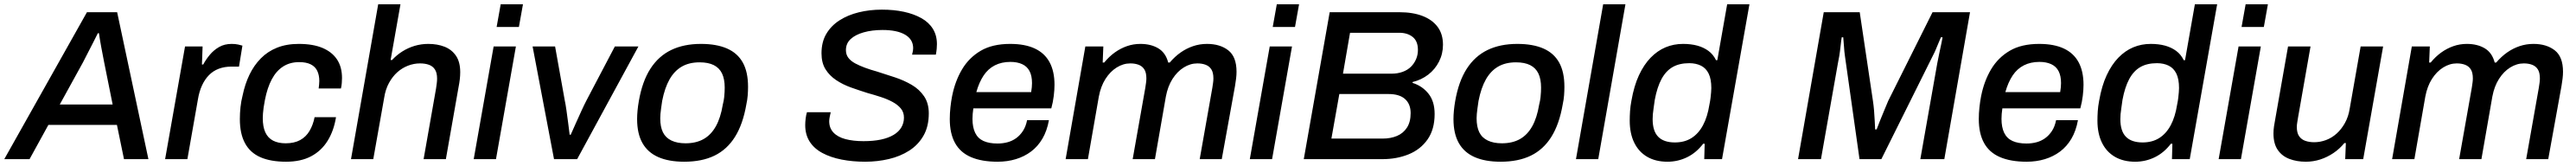

<svg xmlns="http://www.w3.org/2000/svg" viewBox="-55 -743 12029 775"><path d="M-35 0 351 -686H492L638 0H524L491 -160H171L83 0ZM224 -255H471L431 -454Q428 -470 424.5 -488Q421 -506 417.5 -524.5Q414 -543 411.5 -559Q409 -575 407 -588H402Q392 -568 378.5 -541.5Q365 -515 352.5 -491Q340 -467 332 -451Z M716 0 809 -526H891L888 -442H894Q907 -466 925 -487.5Q943 -509 968 -523.5Q993 -538 1027 -538Q1044 -538 1057.5 -535Q1071 -532 1077 -530L1061 -432H1025Q993 -432 966.5 -422Q940 -412 920.5 -392Q901 -372 888 -343.5Q875 -315 869 -278L820 0Z M1281 12Q1209 12 1161 -9Q1113 -30 1089 -74.5Q1065 -119 1065 -187Q1065 -215 1068 -243Q1071 -271 1078 -298Q1089 -351 1110 -394.5Q1131 -438 1163 -470.5Q1195 -503 1239 -520.5Q1283 -538 1340 -538Q1407 -538 1451.5 -519Q1496 -500 1519 -465Q1542 -430 1542 -379Q1542 -368 1541 -355.5Q1540 -343 1537 -330H1433Q1434 -339 1435 -347.5Q1436 -356 1436 -365Q1436 -392 1426.5 -412Q1417 -432 1396 -442.5Q1375 -453 1342 -453Q1299 -453 1267 -432.5Q1235 -412 1214 -372.5Q1193 -333 1182 -276Q1178 -256 1176 -241Q1174 -226 1173 -214Q1172 -202 1172 -192Q1172 -151 1184 -125Q1196 -99 1220 -86.5Q1244 -74 1279 -74Q1319 -74 1346.5 -89Q1374 -104 1390.5 -132Q1407 -160 1414 -196H1514Q1504 -133 1475 -86Q1446 -39 1398 -13.5Q1350 12 1281 12Z M1584 0 1711 -723H1815L1769 -463H1776Q1797 -486 1824 -503Q1851 -520 1881.5 -529Q1912 -538 1945 -538Q1987 -538 2020.5 -525Q2054 -512 2074 -483Q2094 -454 2094 -406Q2094 -390 2092 -372.5Q2090 -355 2086 -335L2027 0H1923L1981 -329Q1983 -342 1984.5 -354Q1986 -366 1986 -376Q1986 -403 1976 -418.5Q1966 -434 1948 -440.5Q1930 -447 1906 -447Q1878 -447 1850.5 -436.5Q1823 -426 1800.5 -406Q1778 -386 1761.5 -356Q1745 -326 1739 -287L1688 0Z M2264 -617 2283 -723H2387L2368 -617ZM2157 0 2250 -526H2354L2261 0Z M2532 0 2432 -526H2537L2582 -275Q2586 -257 2590 -228.5Q2594 -200 2598 -169.5Q2602 -139 2605 -114H2610Q2620 -137 2633.5 -167Q2647 -197 2660.5 -226.5Q2674 -256 2684 -275L2816 -526H2926L2640 0Z M3140 12Q3068 12 3019 -9.5Q2970 -31 2945 -75Q2920 -119 2920 -187Q2920 -206 2922 -227Q2924 -248 2928 -271Q2944 -363 2982 -422Q3020 -481 3079 -509.5Q3138 -538 3218 -538Q3291 -538 3340 -516.5Q3389 -495 3413.5 -451Q3438 -407 3438 -338Q3438 -319 3436.5 -298.5Q3435 -278 3430 -255Q3414 -163 3377 -104Q3340 -45 3281.5 -16.5Q3223 12 3140 12ZM3146 -74Q3195 -74 3230 -93.5Q3265 -113 3287.5 -153Q3310 -193 3320 -254Q3325 -274 3326.5 -288.5Q3328 -303 3328.5 -314Q3329 -325 3329 -334Q3329 -374 3316.5 -400Q3304 -426 3278 -439Q3252 -452 3212 -452Q3163 -452 3128.5 -432Q3094 -412 3071.5 -372.5Q3049 -333 3037 -272Q3034 -252 3032 -237Q3030 -222 3029 -211.5Q3028 -201 3028 -191Q3028 -151 3040.5 -125.5Q3053 -100 3080 -87Q3107 -74 3146 -74Z M3985 12Q3926 12 3875 2Q3824 -8 3785.5 -28.5Q3747 -49 3726 -81.5Q3705 -114 3705 -159Q3705 -173 3707 -189.5Q3709 -206 3713 -219H3824Q3822 -210 3819.5 -198Q3817 -186 3817 -177Q3817 -145 3837 -124Q3857 -103 3893 -93.5Q3929 -84 3977 -84Q4024 -84 4059 -91.5Q4094 -99 4118 -113.5Q4142 -128 4154 -148.5Q4166 -169 4166 -194Q4166 -219 4151.5 -236.5Q4137 -254 4113 -267Q4089 -280 4058.5 -290Q4028 -300 3995 -309Q3957 -321 3919 -334.5Q3881 -348 3849.5 -369Q3818 -390 3799.5 -420Q3781 -450 3781 -494Q3781 -547 3803.5 -585Q3826 -623 3865 -648Q3904 -673 3955 -685.5Q4006 -698 4063 -698Q4119 -698 4165.5 -688Q4212 -678 4247 -658.5Q4282 -639 4301 -608.5Q4320 -578 4320 -537Q4320 -528 4319 -516Q4318 -504 4315 -488H4204Q4207 -499 4208 -506Q4209 -513 4209 -518Q4209 -559 4171.5 -581Q4134 -603 4066 -603Q4017 -603 3978 -592Q3939 -581 3917 -560.5Q3895 -540 3895 -509Q3895 -488 3906.5 -473Q3918 -458 3938.5 -447Q3959 -436 3985 -426.5Q4011 -417 4040 -409Q4081 -396 4123.5 -382Q4166 -368 4202 -347Q4238 -326 4260 -293.5Q4282 -261 4282 -214Q4282 -153 4257.5 -110Q4233 -67 4191 -40Q4149 -13 4095.5 -0.5Q4042 12 3985 12Z M4603 12Q4529 12 4479 -9.5Q4429 -31 4404.5 -75.5Q4380 -120 4380 -187Q4380 -214 4383 -242Q4386 -270 4391 -295Q4405 -365 4437.5 -419.5Q4470 -474 4524.5 -506Q4579 -538 4662 -538Q4731 -538 4777 -516.5Q4823 -495 4846 -452.5Q4869 -410 4869 -347Q4869 -324 4865.5 -295Q4862 -266 4854 -237H4490Q4488 -223 4487 -211.5Q4486 -200 4486 -188Q4486 -149 4498.5 -123Q4511 -97 4537 -85Q4563 -73 4603 -73Q4628 -73 4650 -79Q4672 -85 4690 -98Q4708 -111 4721.5 -131.5Q4735 -152 4741 -182H4843Q4834 -132 4812.5 -95.5Q4791 -59 4759.5 -35.5Q4728 -12 4688.5 0Q4649 12 4603 12ZM4504 -313H4760Q4762 -325 4763 -335.5Q4764 -346 4764 -355Q4764 -389 4752.5 -411Q4741 -433 4718 -443.5Q4695 -454 4663 -454Q4622 -454 4590.5 -438Q4559 -422 4538 -390.5Q4517 -359 4504 -313Z M4921 0 5013 -526H5097L5094 -451H5101Q5124 -479 5150.5 -498Q5177 -517 5207 -527.5Q5237 -538 5270 -538Q5319 -538 5353.5 -517.5Q5388 -497 5400 -451H5407Q5431 -479 5458 -498Q5485 -517 5516 -527.5Q5547 -538 5581 -538Q5642 -538 5680.5 -508Q5719 -478 5719 -408Q5719 -393 5717 -376.5Q5715 -360 5712 -342L5650 0H5547L5606 -333Q5608 -346 5609.5 -356.5Q5611 -367 5611 -377Q5611 -404 5601.5 -419Q5592 -434 5575 -440.5Q5558 -447 5536 -447Q5503 -447 5472.5 -428Q5442 -409 5420 -374.5Q5398 -340 5389 -292L5338 0H5234L5293 -333Q5295 -346 5296.5 -357Q5298 -368 5298 -377Q5298 -404 5288.5 -419Q5279 -434 5262 -440.5Q5245 -447 5223 -447Q5190 -447 5159.5 -428Q5129 -409 5107 -374.5Q5085 -340 5076 -292L5025 0Z M5888 -617 5907 -723H6011L5992 -617ZM5781 0 5874 -526H5978L5885 0Z M6033 0 6154 -686H6479Q6542 -686 6587.5 -668.5Q6633 -651 6658 -617.5Q6683 -584 6683 -534Q6683 -492 6664.5 -455.5Q6646 -419 6614 -394.5Q6582 -370 6541 -360V-356Q6586 -342 6615 -306Q6644 -270 6644 -211Q6644 -139 6611 -92Q6578 -45 6522.5 -22.5Q6467 0 6400 0ZM6162 -96H6401Q6439 -96 6468.5 -108.5Q6498 -121 6515 -147.5Q6532 -174 6532 -215Q6532 -257 6506 -280.5Q6480 -304 6429 -304H6199ZM6216 -399H6442Q6471 -399 6494.5 -407.5Q6518 -416 6533.5 -431.5Q6549 -447 6557.5 -467Q6566 -487 6566 -510Q6566 -551 6541.5 -570.5Q6517 -590 6479 -590H6249Z M6952 12Q6880 12 6831 -9.5Q6782 -31 6757 -75Q6732 -119 6732 -187Q6732 -206 6734 -227Q6736 -248 6740 -271Q6756 -363 6794 -422Q6832 -481 6891 -509.5Q6950 -538 7030 -538Q7103 -538 7152 -516.5Q7201 -495 7225.5 -451Q7250 -407 7250 -338Q7250 -319 7248.5 -298.5Q7247 -278 7242 -255Q7226 -163 7189 -104Q7152 -45 7093.5 -16.5Q7035 12 6952 12ZM6958 -74Q7007 -74 7042 -93.5Q7077 -113 7099.5 -153Q7122 -193 7132 -254Q7137 -274 7138.5 -288.5Q7140 -303 7140.5 -314Q7141 -325 7141 -334Q7141 -374 7128.5 -400Q7116 -426 7090 -439Q7064 -452 7024 -452Q6975 -452 6940.5 -432Q6906 -412 6883.5 -372.5Q6861 -333 6849 -272Q6846 -252 6844 -237Q6842 -222 6841 -211.5Q6840 -201 6840 -191Q6840 -151 6852.5 -125.5Q6865 -100 6892 -87Q6919 -74 6958 -74Z M7304 0 7431 -723H7535L7408 0Z M7731 12Q7676 12 7636.5 -11Q7597 -34 7576 -77Q7555 -120 7555 -180Q7555 -201 7556.5 -224Q7558 -247 7563 -273Q7575 -342 7598 -391.5Q7621 -441 7652.5 -473.5Q7684 -506 7722 -522Q7760 -538 7804 -538Q7841 -538 7870.5 -530Q7900 -522 7922.5 -505.5Q7945 -489 7958 -462H7964L8010 -723H8114L7986 0H7903L7905 -72H7898Q7866 -30 7823 -9Q7780 12 7731 12ZM7766 -78Q7811 -78 7843.5 -98.5Q7876 -119 7897 -158Q7918 -197 7927 -254Q7931 -273 7932.5 -287Q7934 -301 7935 -312Q7936 -323 7936 -332Q7936 -374 7923.5 -399.5Q7911 -425 7887.5 -436.5Q7864 -448 7833 -448Q7787 -448 7755.5 -430Q7724 -412 7703.5 -374Q7683 -336 7672 -277Q7669 -254 7666.5 -238Q7664 -222 7663 -210Q7662 -198 7662 -187Q7662 -131 7688 -104.5Q7714 -78 7766 -78Z M8341 0 8461 -686H8629L8691 -270Q8694 -250 8696 -226Q8698 -202 8699 -179.5Q8700 -157 8701 -139H8708Q8715 -158 8724.5 -181.5Q8734 -205 8744 -229Q8754 -253 8762 -272L8969 -686H9144L9024 0H8912L8991 -447Q8995 -467 9000 -492Q9005 -517 9010 -539Q9015 -561 9016 -569H9008Q9003 -557 8996.5 -541.5Q8990 -526 8984 -511.5Q8978 -497 8973 -488L8730 0H8628L8560 -481Q8557 -501 8555.5 -526Q8554 -551 8552 -569H8545Q8542 -551 8539.5 -527Q8537 -503 8533.5 -481.5Q8530 -460 8527 -447L8448 0Z M9408 12Q9334 12 9284 -9.5Q9234 -31 9209.5 -75.5Q9185 -120 9185 -187Q9185 -214 9188 -242Q9191 -270 9196 -295Q9210 -365 9242.5 -419.5Q9275 -474 9329.5 -506Q9384 -538 9467 -538Q9536 -538 9582 -516.5Q9628 -495 9651 -452.5Q9674 -410 9674 -347Q9674 -324 9670.5 -295Q9667 -266 9659 -237H9295Q9293 -223 9292 -211.5Q9291 -200 9291 -188Q9291 -149 9303.5 -123Q9316 -97 9342 -85Q9368 -73 9408 -73Q9433 -73 9455 -79Q9477 -85 9495 -98Q9513 -111 9526.5 -131.5Q9540 -152 9546 -182H9648Q9639 -132 9617.5 -95.5Q9596 -59 9564.5 -35.5Q9533 -12 9493.5 0Q9454 12 9408 12ZM9309 -313H9565Q9567 -325 9568 -335.5Q9569 -346 9569 -355Q9569 -389 9557.5 -411Q9546 -433 9523 -443.5Q9500 -454 9468 -454Q9427 -454 9395.5 -438Q9364 -422 9343 -390.5Q9322 -359 9309 -313Z M9915 12Q9860 12 9820.5 -11Q9781 -34 9760 -77Q9739 -120 9739 -180Q9739 -201 9740.5 -224Q9742 -247 9747 -273Q9759 -342 9782 -391.5Q9805 -441 9836.5 -473.5Q9868 -506 9906 -522Q9944 -538 9988 -538Q10025 -538 10054.5 -530Q10084 -522 10106.5 -505.5Q10129 -489 10142 -462H10148L10194 -723H10298L10170 0H10087L10089 -72H10082Q10050 -30 10007 -9Q9964 12 9915 12ZM9950 -78Q9995 -78 10027.5 -98.5Q10060 -119 10081 -158Q10102 -197 10111 -254Q10115 -273 10116.5 -287Q10118 -301 10119 -312Q10120 -323 10120 -332Q10120 -374 10107.5 -399.5Q10095 -425 10071.5 -436.5Q10048 -448 10017 -448Q9971 -448 9939.5 -430Q9908 -412 9887.5 -374Q9867 -336 9856 -277Q9853 -254 9850.5 -238Q9848 -222 9847 -210Q9846 -198 9846 -187Q9846 -131 9872 -104.5Q9898 -78 9950 -78Z M10412 -617 10431 -723H10535L10516 -617ZM10305 0 10398 -526H10502L10409 0Z M10712 12Q10670 12 10635.5 -1Q10601 -14 10581 -43Q10561 -72 10561 -120Q10561 -136 10563.5 -153.5Q10566 -171 10570 -191L10629 -526H10734L10676 -196Q10674 -183 10672 -171.5Q10670 -160 10670 -150Q10670 -123 10680.5 -107.5Q10691 -92 10709.5 -85.5Q10728 -79 10751 -79Q10779 -79 10806 -89Q10833 -99 10855.5 -119Q10878 -139 10894.5 -168.5Q10911 -198 10917 -236L10968 -526H11073L10980 0H10896L10899 -75H10892Q10870 -48 10841 -28.5Q10812 -9 10779.5 1.5Q10747 12 10712 12Z M11115 0 11207 -526H11291L11288 -451H11295Q11318 -479 11344.5 -498Q11371 -517 11401 -527.5Q11431 -538 11464 -538Q11513 -538 11547.5 -517.5Q11582 -497 11594 -451H11601Q11625 -479 11652 -498Q11679 -517 11710 -527.5Q11741 -538 11775 -538Q11836 -538 11874.5 -508Q11913 -478 11913 -408Q11913 -393 11911 -376.5Q11909 -360 11906 -342L11844 0H11741L11800 -333Q11802 -346 11803.5 -356.5Q11805 -367 11805 -377Q11805 -404 11795.5 -419Q11786 -434 11769 -440.5Q11752 -447 11730 -447Q11697 -447 11666.5 -428Q11636 -409 11614 -374.5Q11592 -340 11583 -292L11532 0H11428L11487 -333Q11489 -346 11490.5 -357Q11492 -368 11492 -377Q11492 -404 11482.5 -419Q11473 -434 11456 -440.5Q11439 -447 11417 -447Q11384 -447 11353.5 -428Q11323 -409 11301 -374.5Q11279 -340 11270 -292L11219 0Z"/></svg>

Font: Archivo SemiBold Medium
Style: Italic
Weight: 500
Italic angle: -10°
Version: Version 2.001